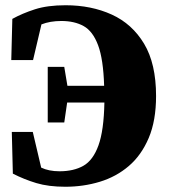

<svg xmlns="http://www.w3.org/2000/svg" viewBox="-20 -692 643 732"><path d="M29 -30 25 -189H105L137 -53Q166 -39 207 -39Q261 -39 298 -60Q335 -81 355.5 -138Q376 -195 378 -301H236L225 -225H162V-437H225L237 -365H377Q374 -466 354 -519.5Q334 -573 299 -592.5Q264 -612 214 -612Q171 -612 138 -599L106 -463H23L27 -620Q65 -641 113 -656.5Q161 -672 230 -672Q328 -672 406 -636.5Q484 -601 529.5 -525Q575 -449 575 -326Q575 -232 547 -166Q519 -100 471 -59Q423 -18 360.5 1Q298 20 229 20Q165 20 118.5 6Q72 -8 29 -30Z"/></svg>

Font: Source Serif Pro Black
Style: Regular
Weight: 900
Designer: Frank Grießhammer
Foundry: Adobe Systems Incorporated
Version: Version 3.001;hotconv 1.0.111;makeotfexe 2.5.65597